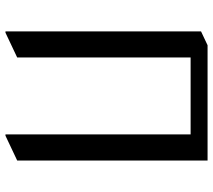

<svg xmlns="http://www.w3.org/2000/svg" viewBox="-59 -718 797 719"><g transform="rotate(90 339.5 -358.5)"><path d="M102.5 19.5H97.7V-712.9L149.4 -737.3H581.1V-24.4L488.3 19.5H483.4V-673.8H195.3V-24.4Z"/></g></svg>

Font: Nova Cut
Style: Book
Weight: 400
Version: Version 2.000